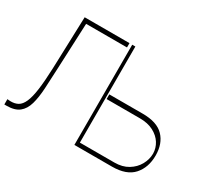

<svg xmlns="http://www.w3.org/2000/svg" viewBox="-146 -967 1324 1207"><g transform="rotate(30 516.0 -363.5)"><path d="M532.7 -384.9H774.1Q879.3 -385.3 928.3 -334.3Q977.3 -283.4 977.3 -197.4Q977.3 -110.4 928.3 -55.2Q879.3 0 774.1 0H501.4V-727.3H524.1V-29.8H774.1Q832.4 -29.8 873 -54.7Q913.7 -79.5 935.4 -118.4Q957 -157.3 957.4 -198.9Q957 -239.3 935.4 -273.8Q913.7 -308.2 873 -329.5Q832.4 -350.9 774.1 -350.9H532.7ZM-7.1 0V-38.4L14.2 -36.9Q46.9 -35.9 69.8 -48.8Q92.7 -61.8 107.8 -96.1Q122.9 -130.3 131.4 -191.9Q139.9 -253.6 143.5 -349.4L156.2 -727.3H481.5V-696H184.7L170.5 -367.9Q166.9 -283.4 163 -215.4Q159.1 -147.4 145.4 -99.3Q131.7 -51.1 100 -25.6Q68.2 0 8.5 0Z"/></g></svg>

Font: Inter Thin BETA
Style: Regular
Weight: 100
Designer: Rasmus Andersson
Foundry: rsms
Version: Version 3.011;git-f93a4a705